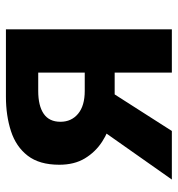

<svg xmlns="http://www.w3.org/2000/svg" viewBox="4 -604 600 648"><g transform="rotate(-90 304.0 -280.0)"><path d="M383 0V-193H309Q268 -193 226 -203Q184 -213 149.5 -235.5Q115 -258 93.5 -293.5Q72 -329 72 -380Q72 -447 102.5 -486.5Q133 -526 185.5 -543Q238 -560 302 -560H529V0ZM321 -294H383V-451H321Q271 -451 244 -432.5Q217 -414 217 -376Q217 -339 244 -316.5Q271 -294 321 -294ZM22 0 212 -270 333 -230 186 0Z"/></g></svg>

Font: Noto Sans KR
Style: Bold
Weight: 700
Designer: Ryoko NISHIZUKA  (kana, bopomofo & ideographs); Paul D. Hunt (Latin, Greek & Cyrillic); Sandoll Communications , Soo-you
Foundry: Adobe
Version: Version 2.004-H2;hotconv 1.0.118;makeotfexe 2.5.65603